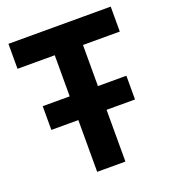

<svg xmlns="http://www.w3.org/2000/svg" viewBox="-128 -787 784 882"><g transform="rotate(-20 264.0 -346.0)"><path d="M196 -570V-369H64V-253H196V0H334V-253H473V-369H334V-570H514V-692H14V-570Z"/></g></svg>

Font: RazerF5
Style: Bold
Weight: 700
Foundry: Razer Inc.
Version: Version 2